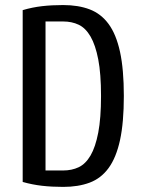

<svg xmlns="http://www.w3.org/2000/svg" viewBox="-20 -730 560 760"><path d="M69.8 -9.8V-689.9Q107.9 -701.2 146.5 -705.6Q185.1 -710 230 -710Q290 -710 335 -692.9Q379.9 -675.8 409.9 -635Q439.9 -594.2 455.1 -524.7Q470.2 -455.1 470.2 -350.1Q470.2 -245.1 455.1 -175.5Q439.9 -106 409.9 -64.9Q379.9 -23.9 335 -7.1Q290 9.8 230 9.8Q185.1 9.8 146.5 5.4Q107.9 1 69.8 -9.8ZM160.2 -55.2H230Q264.2 -55.2 291.5 -68.1Q318.8 -81.1 338.4 -114.5Q357.9 -147.9 368.9 -205.1Q379.9 -262.2 379.9 -350.1Q379.9 -438 368.9 -494.9Q357.9 -551.8 338.4 -585.4Q318.8 -619.1 291.5 -632.1Q264.2 -645 230 -645H160.2Z"/></svg>

Font: 
Style: .
Weight: 400
Designer: Jovanny Lemonad
Foundry: Jovanny Lemonad
Version: Version 1.002